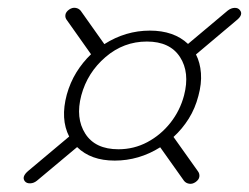

<svg xmlns="http://www.w3.org/2000/svg" viewBox="-20 -586 627 483"><path d="M42.5 -130Q33.5 -141.5 51.5 -156.5L154 -242.5Q131.5 -286.5 148 -348Q156.5 -378.5 172.2 -404Q188 -429.5 209 -449.5L148.5 -535Q143.5 -541 144.5 -548.5Q145.5 -556 154 -562Q162 -567.5 170 -566.2Q178 -565 183 -559L242.5 -475Q296 -509 357 -509Q417.5 -509 453 -475.5L553 -559.5Q561.5 -566 570.2 -566.2Q579 -566.5 583.5 -560.5Q593 -549 574.5 -534.5L473 -449Q483.5 -428.5 485.5 -402Q487.5 -375.5 479 -344.5Q471 -313.5 454.8 -287.5Q438.5 -261.5 416.5 -241.5L478 -155Q482.5 -149 481.5 -141.5Q480.5 -134 472 -128Q464 -122.5 456 -123.8Q448 -125 443 -131L383 -215.5Q329.5 -182 268.5 -182Q208.5 -182 174 -216L73 -131.5Q65 -125 56 -124.8Q47 -124.5 42.5 -130ZM278 -210.5Q317 -210.5 350.8 -228.5Q384.5 -246.5 408.8 -277.2Q433 -308 443 -346Q458 -403.5 432.8 -442.5Q407.5 -481.5 349.5 -481.5Q291 -481.5 245.5 -442.5Q200 -403.5 184.5 -346Q169.5 -289 194.5 -249.8Q219.5 -210.5 278 -210.5Z"/></svg>

Font: Fraunces 72pt S000 SemiBold
Style: Italic
Weight: 600
Italic angle: -16°
Version: Version 1.000; ttfautohint (v1.8.3)